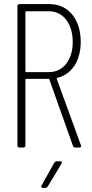

<svg xmlns="http://www.w3.org/2000/svg" viewBox="-20 -720 449 937"><path d="M260 -340C330 -357 374 -423 374 -516C374 -626 313 -700 222 -700H75C69 -700 65 -696 65 -690V-10C65 -4 69 0 75 0H94C100 0 104 -4 104 -10V-331C104 -333 106 -335 108 -335H217C219 -335 220 -335 221 -332L336 -8C338 -2 343 0 348 0H367C373 0 376 -3 376 -7C376 -8 375 -10 375 -11L257 -335C256 -337 258 -339 260 -340ZM108 -665H219C288 -665 335 -605 335 -515C335 -427 288 -368 219 -368H108C106 -368 104 -370 104 -372V-661C104 -663 106 -665 108 -665ZM190 197H201C206 197 210 194 213 190L280 79C284 72 281 67 273 67H257C252 67 248 70 245 74L183 185C179 192 182 197 190 197Z"/></svg>

Font: Barlow Condensed ExtraLight
Style: Regular
Weight: 275
Width: 3
Designer: Jeremy Tribby
Foundry: Tribby Type
Version: Version 1.422;hotconv 1.0.109;makeotfexe 2.5.65596